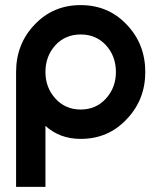

<svg xmlns="http://www.w3.org/2000/svg" viewBox="-20 -532 621 752"><path d="M296 -397Q356 -397 395 -355Q434 -312 434 -250Q434 -189 395 -146Q356 -103 296 -103Q236 -103 197 -146Q158 -189 158 -250Q158 -312 197 -355Q236 -397 296 -397ZM296 -512Q188 -512 116 -436Q43 -360 43 -250V200H158V-39Q214 12 296 12Q404 12 476 -65Q549 -141 549 -250Q549 -360 476 -436Q404 -512 296 -512Z"/></svg>

Font: Unageo
Style: SemiBold
Weight: 600
Designer: Richard Sepsi
Foundry: Richard Sepsi
Version: Version 2.000